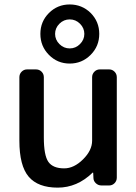

<svg xmlns="http://www.w3.org/2000/svg" viewBox="-20 -858 614 866"><path d="M294.4 -639.6Q321.3 -639.6 340.8 -659.2Q360.4 -678.7 360.4 -705.1Q360.4 -731.4 340.8 -751Q321.3 -770.5 294.4 -770.5Q267.6 -770.5 248 -751Q228.5 -731.4 228.5 -705.1Q228.5 -678.7 248 -659.2Q267.6 -639.6 294.4 -639.6ZM388.7 -799.8Q427.7 -760.7 427.7 -705.1Q427.7 -649.4 388.7 -610.4Q349.6 -571.3 294.4 -571.3Q239.3 -571.3 200.7 -610.4Q162.1 -649.4 162.1 -705.1Q162.1 -760.7 200.7 -799.3Q239.3 -837.9 294.4 -837.9Q349.6 -837.9 388.7 -799.8ZM400.4 -78.1Q400.4 -79.1 399.4 -79.6Q398.4 -80.1 397.5 -79.1Q328.1 -11.7 240.2 -11.7Q151.4 -11.7 109.4 -61Q67.4 -110.4 67.4 -223.6V-509.8Q67.4 -524.4 77.6 -534.7Q87.9 -544.9 101.6 -544.9H142.6Q157.2 -544.9 167.5 -534.7Q177.7 -524.4 177.7 -509.8V-238.3Q177.7 -157.2 198.2 -127.9Q218.8 -98.6 269.5 -98.6Q313.5 -98.6 354.5 -139.2Q395.5 -179.7 395.5 -223.6V-509.8Q395.5 -524.4 405.8 -534.7Q416 -544.9 429.7 -544.9H472.7Q486.3 -544.9 496.6 -534.7Q506.8 -524.4 506.8 -509.8V-56.6Q506.8 -42 496.6 -31.7Q486.3 -21.5 472.7 -21.5H437.5Q422.9 -21.5 412.1 -31.7Q401.4 -42 401.4 -55.7Z"/></svg>

Font: Gen Jyuu GothicL Medium
Style: Regular
Weight: 500
Designer: [Source Han Sans]
Ryoko NISHIZUKA  (kana & ideographs); Paul D. Hunt (Latin, Greek & Cyrillic); Wenlong ZHANG  (bopomofo
Version: Version 1.002.20150607